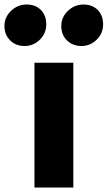

<svg xmlns="http://www.w3.org/2000/svg" viewBox="-74 -836 480 856"><path d="M289.1 -630.9Q250 -630.9 224.6 -655.8Q199.2 -680.7 199.2 -720.2Q199.2 -759.3 228.8 -787.6Q258.3 -815.9 297.9 -815.9Q337.9 -815.9 361.8 -791.5Q385.7 -767.1 385.7 -727.5Q385.7 -687.5 357.2 -659.2Q328.6 -630.9 289.1 -630.9ZM35.2 -630.9Q-3.4 -630.9 -28.8 -656Q-54.2 -681.2 -54.2 -720.2Q-54.2 -759.3 -24.7 -787.6Q4.9 -815.9 44.4 -815.9Q84.5 -815.9 108.4 -791.5Q132.3 -767.1 132.3 -727.5Q132.3 -687.5 103.8 -659.2Q75.2 -630.9 35.2 -630.9ZM79.6 0V-556.2H252.9V0Z"/></svg>

Font: HaufeMerriweatherSans
Style: Bold
Weight: 700
Designer: Eben Sorkin
Foundry: Eben Sorkin
Version: Version 1.56